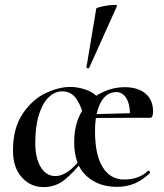

<svg xmlns="http://www.w3.org/2000/svg" viewBox="-20 -751 668 784"><path d="M351 -260Q360 -244 364 -235Q368 -226 368 -215Q368 -118 399.5 -68Q431 -18 486 -18Q517 -18 541 -26.5Q565 -35 585 -54H586Q589 -54 591.5 -50.5Q594 -47 592 -44Q560 -14 528 -1Q496 12 457 12Q381 12 332 -33.5Q283 -79 283 -170L335 -299Q335 -290 340 -279.5Q345 -269 351 -260ZM331 -284 522 -289V-270L332 -269ZM489 -395Q544 -395 574.5 -368.5Q605 -342 605 -296Q605 -270 593 -270H510Q513 -319 497.5 -347Q482 -375 455 -375Q414 -375 391 -332Q368 -289 368 -215L283 -170Q283 -246 314.5 -297Q346 -348 393 -371.5Q440 -395 489 -395ZM33 -136Q33 -227 72 -285.5Q111 -344 165 -370Q219 -396 267 -396Q298 -396 330 -385Q362 -374 382 -351L321 -282Q305 -334 285 -356Q265 -378 234 -378Q205 -378 180 -355Q155 -332 139.5 -284.5Q124 -237 124 -167Q124 -105 146.5 -68.5Q169 -32 206 -32Q257 -32 314 -108L322 -100Q284 -50 246 -18.5Q208 13 158 13Q105 13 69 -27Q33 -67 33 -136ZM340 -472Q337 -472 334.5 -473.5Q332 -475 333 -476L373 -716Q374 -720 401 -725.5Q428 -731 446 -731Q459 -731 458 -727L344 -474Q344 -472 340 -472Z"/></svg>

Font: Cormorant Infant SemiBold
Style: Regular
Weight: 600
Designer: Christian Thalmann (Catharsis Fonts)
Foundry: Catharsis Fonts
Version: Version 4.000